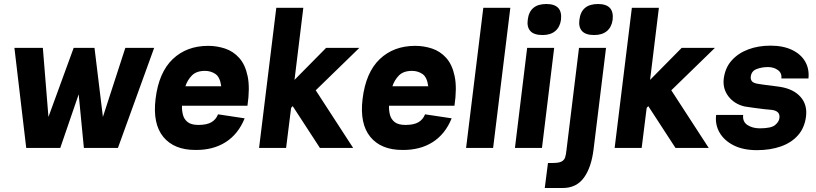

<svg xmlns="http://www.w3.org/2000/svg" viewBox="-20 -739 4074 959"><path d="M111 0 52 -500H194L222 -155L348 -500H452L494 -155L606 -500H750L569 0H399L373 -268L281 0Z M1069 -168 1202 -148Q1170 -69 1107 -29Q1044 11 956 10Q849 10 795.5 -55.5Q742 -121 757 -245Q773 -377 842.5 -443.5Q912 -510 1020 -510Q1063 -510 1104 -496.5Q1145 -483 1175 -449.5Q1205 -416 1217 -358Q1229 -300 1216 -211H889Q888 -189 893.5 -166.5Q899 -144 917 -129.5Q935 -115 971 -115Q1013 -115 1036 -128.5Q1059 -142 1069 -168ZM1004 -385Q961 -385 938.5 -362Q916 -339 906 -308H1085Q1079 -354 1056 -369.5Q1033 -385 1004 -385Z M1360 -700H1495L1451 -340L1609 -500H1775L1557 -288L1744 0H1578L1442 -209L1434 -200L1409 0H1274Z M2103 -168 2236 -148Q2204 -69 2141 -29Q2078 11 1990 10Q1883 10 1829.5 -55.5Q1776 -121 1791 -245Q1807 -377 1876.5 -443.5Q1946 -510 2054 -510Q2097 -510 2138 -496.5Q2179 -483 2209 -449.5Q2239 -416 2251 -358Q2263 -300 2250 -211H1923Q1922 -189 1927.5 -166.5Q1933 -144 1951 -129.5Q1969 -115 2005 -115Q2047 -115 2070 -128.5Q2093 -142 2103 -168ZM2038 -385Q1995 -385 1972.5 -362Q1950 -339 1940 -308H2119Q2113 -354 2090 -369.5Q2067 -385 2038 -385Z M2394 -700H2529L2443 0H2308Z M2616 -640Q2625 -719 2709 -719Q2791 -719 2782 -640Q2777 -604 2753.5 -584Q2730 -564 2690 -564Q2647 -564 2629 -584Q2611 -604 2616 -640ZM2613 -500H2748L2687 0H2552Z M2874 -640Q2883 -719 2967 -719Q3049 -719 3040 -640Q3035 -604 3011.5 -584Q2988 -564 2948 -564Q2905 -564 2887 -584Q2869 -604 2874 -640ZM2872 -500H3007L2945 5Q2934 97 2896.5 148.5Q2859 200 2791 200H2701L2717 75H2741Q2771 75 2784.5 68Q2798 61 2802.5 47.5Q2807 34 2809 14Z M3136 -700H3271L3227 -340L3385 -500H3551L3333 -288L3520 0H3354L3218 -209L3210 -200L3185 0H3050Z M3761 11Q3692 11 3644.5 -13Q3597 -37 3574 -77Q3551 -117 3557 -165H3692Q3688 -131 3713.5 -114.5Q3739 -98 3775 -98Q3832 -98 3851.5 -114.5Q3871 -131 3873 -149Q3878 -184 3836 -190Q3822 -191 3795 -194Q3768 -197 3741 -201Q3714 -205 3700 -207Q3648 -219 3618.5 -257.5Q3589 -296 3595 -346Q3602 -401 3635 -437.5Q3668 -474 3718 -492.5Q3768 -511 3828 -511Q3892 -511 3936.5 -489.5Q3981 -468 4002 -431Q4023 -394 4018 -347H3883Q3886 -374 3865.5 -389Q3845 -404 3816 -404Q3785 -404 3759 -394Q3733 -384 3730 -356Q3728 -345 3735 -334Q3742 -323 3774 -319Q3780 -318 3798 -315.5Q3816 -313 3838.5 -310.5Q3861 -308 3878 -305Q3944 -294 3978.5 -255Q4013 -216 4006 -158Q3999 -101 3966 -63.5Q3933 -26 3880 -7.5Q3827 11 3761 11Z"/></svg>

Font: Haskoy ExtraBold
Style: Italic
Weight: 800
Designer: Ertekin Erdin
Foundry: Ertekin Erdin
Version: Version 2.000; ttfautohint (v1.8.4.7-5d5b)